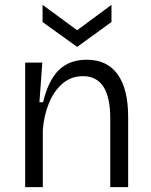

<svg xmlns="http://www.w3.org/2000/svg" viewBox="-20 -774 626 794"><path d="M84 0V-515H155L143 -351H158Q180 -442 223.5 -484.5Q267 -527 339 -527Q423 -527 466.5 -466.5Q510 -406 510 -290V0H436V-284Q436 -459 323 -459Q273 -459 237 -427Q201 -395 181 -344Q161 -293 157 -235V0ZM156 -754 299 -649 441 -754V-683L299 -580L156 -683Z"/></svg>

Font: Bricolage Grotesque 12pt Light
Style: Regular
Weight: 300
Designer: Mathieu Triay
Foundry: Atelier Triay
Version: Version 1.001; ttfautohint (v1.8.4.7-5d5b);gftools[0.9.33.de